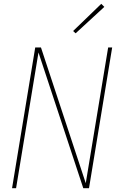

<svg xmlns="http://www.w3.org/2000/svg" viewBox="-20 -983 640 1003"><path d="M43 0 164 -735H194L428 -26L545 -735H566L445 0H415L181 -709L64 0ZM375 -809 362 -821 509 -963 525 -947Z"/></svg>

Font: Iosevka SS04 Thin Extended
Style: Italic
Weight: 100
Width: 7
Italic angle: -9°
Monospace: yes
Designer: Belleve Invis
Foundry: Belleve Invis
Version: Version 19.0.0; ttfautohint (v1.8.4)